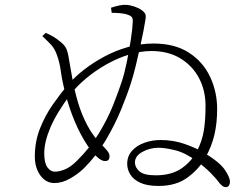

<svg xmlns="http://www.w3.org/2000/svg" viewBox="-20 -784 1040 794"><path d="M442 -731 439 -752Q456 -758 473.5 -761.5Q491 -765 502 -764Q518 -763 537 -756.5Q556 -750 566 -742Q575 -736 580 -728Q585 -720 581 -700Q579 -687 573.5 -657.5Q568 -628 559.5 -590Q551 -552 541.5 -512.5Q532 -473 521 -439Q506 -392 480.5 -330Q455 -268 417.5 -204.5Q380 -141 327 -88Q302 -64 269.5 -45.5Q237 -27 205 -27Q181 -27 163 -41.5Q145 -56 134.5 -80.5Q124 -105 124 -136Q124 -199 145.5 -253Q167 -307 198.5 -352Q230 -397 261 -433Q288 -465 326.5 -495Q365 -525 411.5 -550Q458 -575 509.5 -589.5Q561 -604 615 -604Q703 -604 761.5 -566Q820 -528 849 -466Q878 -404 878 -333Q878 -276 867 -228Q856 -180 830 -133Q805 -87 757 -51Q709 -15 636 -15Q588 -15 559.5 -28.5Q531 -42 518.5 -63Q506 -84 506 -106Q506 -138 525.5 -160Q545 -182 577 -193.5Q609 -205 644 -205Q698 -205 745.5 -188Q793 -171 823 -153Q889 -113 910 -81.5Q931 -50 931 -33Q931 -23 926.5 -16.5Q922 -10 914 -10Q907 -10 902 -13.5Q897 -17 890 -24Q874 -46 850.5 -69.5Q827 -93 797 -115Q748 -152 705 -162.5Q662 -173 636 -173Q600 -173 569 -156Q538 -139 538 -112Q538 -92 556.5 -75.5Q575 -59 624 -59Q689 -59 730.5 -87.5Q772 -116 795 -160Q816 -201 823 -244.5Q830 -288 830 -346Q830 -410 803 -461Q776 -512 726 -542.5Q676 -573 606 -573Q562 -573 514.5 -558.5Q467 -544 421.5 -518.5Q376 -493 337.5 -461Q299 -429 273 -396Q214 -317 188.5 -257Q163 -197 163 -150Q163 -110 176 -92Q189 -74 207 -74Q225 -74 248.5 -83.5Q272 -93 298 -119Q352 -172 388.5 -232Q425 -292 447.5 -348.5Q470 -405 483 -445Q495 -481 504.5 -528Q514 -575 521 -620Q528 -665 529 -694Q530 -709 523.5 -715Q517 -721 503 -725Q492 -728 475.5 -729.5Q459 -731 442 -731ZM169 -648Q190 -639 203.5 -630.5Q217 -622 230 -611Q247 -598 254 -583Q261 -568 266 -534Q272 -498 280.5 -452Q289 -406 303.5 -357.5Q318 -309 342 -264Q366 -219 402 -184Q414 -172 423.5 -160.5Q433 -149 433 -138Q433 -129 429 -123.5Q425 -118 414 -118Q400 -118 382 -134.5Q364 -151 344 -179Q313 -225 289.5 -281Q266 -337 251 -395Q237 -449 232 -486.5Q227 -524 217 -552Q207 -582 192 -598Q177 -614 155 -635Z"/></svg>

Font: Source Han Serif JP VF
Style: Regular
Weight: 250
Designer: Ryoko NISHIZUKA 西塚涼子 (kana & ideographs); Frank Grießhammer (Latin, Greek & Cyrillic); Wenlong ZHANG 张文龙 (bopomofo); San
Foundry: Adobe
Version: Version 2.001;hotconv 1.1.0;makeotfexe 2.6.0